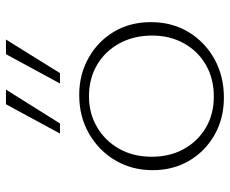

<svg xmlns="http://www.w3.org/2000/svg" viewBox="-82 -666 754 629"><g transform="rotate(-90 294.5 -351.0)"><path d="M290 6Q221 6 167 -25Q113 -56 82.5 -108.5Q52 -161 52 -227Q52 -295 84 -349.5Q116 -404 172 -436Q228 -468 298 -468Q366 -468 420.5 -437Q475 -406 506 -353.5Q537 -301 537 -233Q537 -164 504.5 -110Q472 -56 416 -25Q360 6 290 6ZM293 -27Q351 -27 396 -52.5Q441 -78 467 -124Q493 -170 493 -229Q493 -289 467.5 -336Q442 -383 397 -409.5Q352 -436 294 -436Q238 -436 193 -409.5Q148 -383 122 -337Q96 -291 96 -230Q96 -171 121.5 -125Q147 -79 191.5 -53Q236 -27 293 -27ZM172 -531 268 -708H316L205 -531ZM336 -531 432 -708H480L370 -531Z"/></g></svg>

Font: Ysabeau SC ExtraLight
Style: Regular
Weight: 250
Designer: Christian Thalmann (Catharsis Fonts)
Version: Version 2.001;gftools[0.9.30]; featfreeze: smcp